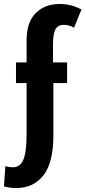

<svg xmlns="http://www.w3.org/2000/svg" viewBox="-33 -742 434 976"><path d="M308.1 -424.8H236.3V-513.7Q236.3 -568.8 248.5 -592.3Q260.7 -615.7 291.5 -615.7Q306.2 -615.7 318.8 -612.1Q331.5 -608.4 343.3 -601.1L380.9 -693.4Q358.9 -706.5 330.3 -714.1Q301.8 -721.7 269 -721.7Q195.3 -721.7 148.7 -675.5Q102.1 -629.4 102.1 -536.6V-424.8H48.3V-319.8H102.1V-61Q102.1 30.8 85.9 69.6Q69.8 108.4 31.7 108.4Q25.4 108.4 13.7 106.9Q2 105.5 -5.9 102.5L-12.7 205.6Q2.9 210 17.8 211.9Q32.7 213.9 48.8 213.9Q137.2 213.9 187.7 149.4Q238.3 85 238.3 -54.2V-319.8H308.1Z"/></svg>

Font: Roboto Flex Super Cond Bold
Style: Regular
Weight: 700
Width: 3
Designer: Berlow after Robertson
Foundry: Google
Version: Version 3.000